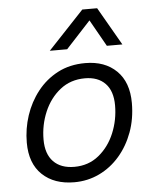

<svg xmlns="http://www.w3.org/2000/svg" viewBox="-53 -785 673 838"><g transform="rotate(-5 283.5 -366.0)"><path d="M331 -506Q417 -506 468 -456Q519 -406 519 -315Q519 -246 497.5 -187.5Q476 -129 438 -85Q400 -41 349 -16.5Q298 8 239 8Q151 8 99 -41.5Q47 -91 47 -182Q47 -243 66 -300.5Q85 -358 121.5 -404.5Q158 -451 210.5 -478.5Q263 -506 331 -506ZM245 -59Q307 -59 352 -95.5Q397 -132 421 -189.5Q445 -247 445 -311Q445 -374 413 -407Q381 -440 324 -440Q261 -440 215.5 -404Q170 -368 145.5 -310.5Q121 -253 121 -189Q121 -126 153.5 -92.5Q186 -59 245 -59ZM500 -573H432L366 -690L258 -573H182L339 -740H404Z"/></g></svg>

Font: Livvic
Style: Italic
Weight: 400
Italic angle: -10°
Designer: Jacques Le Bailly, Baron von Fonthausen
Version: Version 1.001; ttfautohint (v1.8.2)